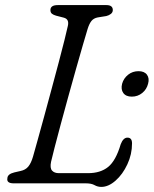

<svg xmlns="http://www.w3.org/2000/svg" viewBox="-20 -720 604 754"><path d="M317.5 0H34Q5 0 9 -20Q9.5 -36.5 36.5 -43L60.5 -48.5Q80 -52.5 91 -65.8Q102 -79 109.5 -104.5Q116 -128 127.8 -169.8Q139.5 -211.5 153.5 -263Q167.5 -314.5 182.2 -369Q197 -423.5 210.2 -473.5Q223.5 -523.5 233 -561.8Q242.5 -600 246.5 -618.5Q252.5 -644.5 231 -650.5L200 -658.5Q189.5 -661.5 183.8 -666.2Q178 -671 178 -680.5Q178 -700 207 -700H398Q423 -700 423 -680.5Q423 -671.5 415.5 -665.5Q408 -659.5 397.5 -657L363.5 -651.5Q348 -648.5 339.2 -637.8Q330.5 -627 324 -606Q317.5 -585 305.5 -543.5Q293.5 -502 278.5 -449.2Q263.5 -396.5 248 -340Q232.5 -283.5 218.5 -231.8Q204.5 -180 194.5 -141Q184.5 -102 180.5 -84.5Q175.5 -60 184.5 -50Q193.5 -40 211 -40H326Q374.5 -40 404.8 -64.5Q435 -89 454 -153.5Q464 -179.5 480.5 -179.5Q498.5 -179.5 498.5 -157Q498.5 -114 480.2 -74.8Q462 -35.5 434 -10.8Q406 14 378 14Q363.5 14 351.2 7Q339 0 317.5 0ZM497.5 -340.5Q474.5 -340.5 464.2 -354.8Q454 -369 459.5 -391Q465.5 -412.5 483 -426.5Q500.5 -440.5 524 -440.5Q547 -440.5 557.2 -426.5Q567.5 -412.5 561.5 -391Q556 -369 538.5 -354.8Q521 -340.5 497.5 -340.5Z"/></svg>

Font: Fraunces 9pt S100 Light
Style: Italic
Weight: 300
Italic angle: -16°
Version: Version 1.000; ttfautohint (v1.8.3)